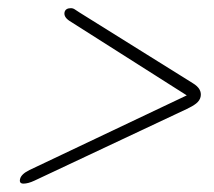

<svg xmlns="http://www.w3.org/2000/svg" viewBox="-20 -572 511 458"><path d="M134 -543Q136.5 -552.5 149 -552.5Q154.5 -552.5 159 -549.2Q163.5 -546 170 -542L440 -373.5Q462.5 -360 458.5 -341Q456.5 -332 448 -325.2Q439.5 -318.5 425.5 -312L62 -141Q47 -134 36 -134Q25 -134 28 -145.5Q31 -157 50.5 -166.5L425.5 -344.5L146 -522Q131.5 -531.5 134 -543Z"/></svg>

Font: Fraunces 72pt SuperSoft Thin
Style: Italic
Weight: 100
Italic angle: -16°
Version: Version 1.000;[b76b70a41]